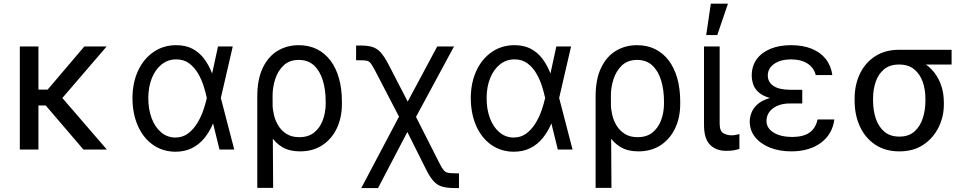

<svg xmlns="http://www.w3.org/2000/svg" viewBox="-20 -792 5119 1017"><path d="M183.6 -545.9V0H85V-545.9ZM544.9 -545.9 276.4 -233.4H150.4L134.8 -317.4H232.4L426.8 -545.9ZM421.9 0 218.8 -237.3 281.2 -306.6 545.9 0Z M908.2 11.7Q839.8 10.7 788.8 -25.9Q737.8 -62.5 710 -126.2Q682.1 -189.9 681.6 -272.5Q682.1 -355 711.7 -418Q741.2 -481 793.5 -516.8Q845.7 -552.7 913.1 -552.7Q963.4 -552.7 999.5 -533.7Q1035.6 -514.6 1061 -481Q1086.4 -447.3 1103.5 -403.3H1136.7L1149.4 -274.4L1220.7 0H1142.6L1075.2 -274.4Q1069.8 -300.3 1059.1 -334.7Q1048.3 -369.1 1029.8 -401.6Q1011.2 -434.1 982.7 -455.8Q954.1 -477.5 913.1 -477.5Q870.1 -477.5 836.7 -451.2Q803.2 -424.8 784.4 -378.4Q765.6 -332 765.6 -271.5Q765.6 -212.4 783.4 -165.3Q801.3 -118.2 833.5 -91.1Q865.7 -64 908.2 -63.5Q947.8 -63.5 976.6 -85.4Q1005.4 -107.4 1025.4 -140.6Q1045.4 -173.8 1057.4 -209.2Q1069.3 -244.6 1075.2 -271.5L1134.8 -545.9H1212.9L1149.4 -271.5L1136.7 -137.7H1108.4Q1089.8 -93.8 1062.3 -60.1Q1034.7 -26.4 996.6 -7.3Q958.5 11.7 908.2 11.7Z M1342.8 203.1V-280.3Q1342.8 -371.6 1371.6 -432.1Q1400.4 -492.7 1450.2 -522.7Q1500 -552.7 1562.5 -552.7Q1616.2 -552.7 1658.7 -531.5Q1701.2 -510.3 1730.7 -470.9Q1760.3 -431.6 1775.6 -376.7Q1791 -321.8 1791 -253.9V-244.1Q1791.5 -170.4 1764.4 -113Q1737.3 -55.7 1687.5 -22.9Q1637.7 9.8 1569.3 9.8Q1514.2 9.8 1476.3 -12.2Q1438.5 -34.2 1412.8 -74.7Q1387.2 -115.2 1368.2 -170.9L1423.8 -240.2Q1423.8 -214.8 1430.7 -184.6Q1437.5 -154.3 1453.9 -127.2Q1470.2 -100.1 1497.6 -82.8Q1524.9 -65.4 1565.4 -65.4Q1613.3 -65.4 1644 -90.1Q1674.8 -114.7 1689.9 -155.5Q1705.1 -196.3 1705.1 -244.1V-253.9Q1705.1 -316.9 1689.7 -366.7Q1674.3 -416.5 1643.1 -445.6Q1611.8 -474.6 1562.5 -474.6Q1513.2 -474.6 1482.4 -445.6Q1451.7 -416.5 1437.5 -372.1Q1423.3 -327.6 1423.8 -281.2L1426.8 203.1Z M1893.6 204.1 2119.1 -222.7H2158.2L2308.6 74.2Q2320.8 98.6 2330.3 109.6Q2339.8 120.6 2353.3 123.3Q2366.7 126 2390.6 126H2411.1V204.1H2390.6Q2350.1 204.1 2324 197Q2297.9 189.9 2278.6 169.7Q2259.3 149.4 2239.3 110.4L2137.7 -92.8L1982.4 204.1ZM2106.4 -149.4 1968.8 -414.1Q1954.1 -442.4 1945.1 -454.8Q1936 -467.3 1923.8 -470.2Q1911.6 -473.1 1886.7 -472.7H1866.2V-550.8H1886.7Q1927.2 -551.3 1952.6 -543.2Q1978 -535.2 1997.3 -513.4Q2016.6 -491.7 2038.1 -450.2L2139.6 -253.9L2295.9 -545.9H2384.8L2170.9 -149.4Z M2700.2 11.7Q2631.8 10.7 2580.8 -25.9Q2529.8 -62.5 2502 -126.2Q2474.1 -189.9 2473.6 -272.5Q2474.1 -355 2503.7 -418Q2533.2 -481 2585.4 -516.8Q2637.7 -552.7 2705.1 -552.7Q2755.4 -552.7 2791.5 -533.7Q2827.6 -514.6 2853 -481Q2878.4 -447.3 2895.5 -403.3H2928.7L2941.4 -274.4L3012.7 0H2934.6L2867.2 -274.4Q2861.8 -300.3 2851.1 -334.7Q2840.3 -369.1 2821.8 -401.6Q2803.2 -434.1 2774.7 -455.8Q2746.1 -477.5 2705.1 -477.5Q2662.1 -477.5 2628.7 -451.2Q2595.2 -424.8 2576.4 -378.4Q2557.6 -332 2557.6 -271.5Q2557.6 -212.4 2575.4 -165.3Q2593.3 -118.2 2625.5 -91.1Q2657.7 -64 2700.2 -63.5Q2739.7 -63.5 2768.6 -85.4Q2797.4 -107.4 2817.4 -140.6Q2837.4 -173.8 2849.4 -209.2Q2861.3 -244.6 2867.2 -271.5L2926.8 -545.9H3004.9L2941.4 -271.5L2928.7 -137.7H2900.4Q2881.8 -93.8 2854.2 -60.1Q2826.7 -26.4 2788.6 -7.3Q2750.5 11.7 2700.2 11.7Z M3134.8 203.1V-280.3Q3134.8 -371.6 3163.6 -432.1Q3192.4 -492.7 3242.2 -522.7Q3292 -552.7 3354.5 -552.7Q3408.2 -552.7 3450.7 -531.5Q3493.2 -510.3 3522.7 -470.9Q3552.2 -431.6 3567.6 -376.7Q3583 -321.8 3583 -253.9V-244.1Q3583.5 -170.4 3556.4 -113Q3529.3 -55.7 3479.5 -22.9Q3429.7 9.8 3361.3 9.8Q3306.2 9.8 3268.3 -12.2Q3230.5 -34.2 3204.8 -74.7Q3179.2 -115.2 3160.2 -170.9L3215.8 -240.2Q3215.8 -214.8 3222.7 -184.6Q3229.5 -154.3 3245.8 -127.2Q3262.2 -100.1 3289.6 -82.8Q3316.9 -65.4 3357.4 -65.4Q3405.3 -65.4 3436 -90.1Q3466.8 -114.7 3481.9 -155.5Q3497.1 -196.3 3497.1 -244.1V-253.9Q3497.1 -316.9 3481.7 -366.7Q3466.3 -416.5 3435.1 -445.6Q3403.8 -474.6 3354.5 -474.6Q3305.2 -474.6 3274.4 -445.6Q3243.7 -416.5 3229.5 -372.1Q3215.3 -327.6 3215.8 -281.2L3218.8 203.1Z M3709 -545.9H3792V-134.8Q3792.5 -96.7 3812.5 -85.9Q3832.5 -75.2 3854.5 -75.2Q3865.7 -75.2 3878.4 -77.6Q3891.1 -80.1 3896.5 -82V-2.9Q3885.7 0.5 3868.4 3.9Q3851.1 7.3 3825.2 6.8Q3774.9 7.3 3741.7 -24.4Q3708.5 -56.2 3709 -134.8ZM3720.7 -606.4 3745.1 -772.5H3835.9L3779.3 -606.4Z M4156.2 -284.2H4229.5V-244.1H4165Q4126.5 -244.1 4098.4 -231.9Q4070.3 -219.7 4055.2 -199Q4040 -178.2 4040 -152.3Q4039.6 -113.8 4076.9 -90.3Q4114.3 -66.9 4175.8 -66.4Q4235.4 -66.9 4267.8 -89.6Q4300.3 -112.3 4310.5 -159.2H4399.4Q4394.5 -120.6 4376.7 -89.6Q4358.9 -58.6 4329.3 -36.4Q4299.8 -14.2 4260 -2.2Q4220.2 9.8 4171.9 9.8Q4108.4 9.8 4058.6 -10Q4008.8 -29.8 3980.2 -65.2Q3951.7 -100.6 3951.2 -147.5Q3951.2 -169.4 3959.7 -193.1Q3968.3 -216.8 3990.2 -237.5Q4012.2 -258.3 4052.5 -271.2Q4092.8 -284.2 4156.2 -284.2ZM4229.5 -261.7H4156.2Q4093.8 -261.7 4055.2 -273.7Q4016.6 -285.6 3996.3 -304.9Q3976.1 -324.2 3969 -347.2Q3961.9 -370.1 3961.9 -391.6Q3961.9 -442.4 3988 -478.3Q4014.2 -514.2 4061 -533.4Q4107.9 -552.7 4169.9 -552.7Q4232.4 -552.7 4279.1 -533.9Q4325.7 -515.1 4353.8 -479.7Q4381.8 -444.3 4388.7 -394.5H4300.8Q4292 -432.1 4258.5 -454.6Q4225.1 -477.1 4169.9 -477.5Q4113.8 -477.1 4080.3 -453.4Q4046.9 -429.7 4046.9 -391.6Q4046.9 -357.9 4076.2 -337.4Q4105.5 -316.9 4165 -316.4H4229.5Z M4506.8 -258.8V-269.5Q4506.8 -342.8 4534.9 -401.4Q4563 -460 4615.7 -494.1Q4668.5 -528.3 4742.2 -528.3Q4757.8 -526.9 4771 -517.6Q4784.2 -508.3 4800 -496.3Q4815.9 -484.4 4839.8 -474.6Q4883.3 -457 4914.6 -424.3Q4945.8 -391.6 4962.6 -347.2Q4979.5 -302.7 4979.5 -249V-238.3Q4979.5 -174.8 4951.7 -117.9Q4923.8 -61 4871.3 -25.6Q4818.8 9.8 4744.1 9.8Q4669.4 9.8 4616.2 -25.6Q4563 -61 4534.9 -121.8Q4506.8 -182.6 4506.8 -258.8ZM4604.5 -269.5V-258.8Q4604.5 -207.5 4618.9 -164.3Q4633.3 -121.1 4664.1 -94.7Q4694.8 -68.4 4744.1 -68.4Q4792.5 -68.4 4822.8 -94.7Q4853 -121.1 4867.4 -164.3Q4881.8 -207.5 4881.8 -258.8V-269.5Q4881.8 -318.4 4867.2 -359.4Q4852.5 -400.4 4822 -425.3Q4791.5 -450.2 4742.2 -450.2Q4693.8 -450.2 4663.3 -425.3Q4632.8 -400.4 4618.7 -359.4Q4604.5 -318.4 4604.5 -269.5ZM5020.5 -528.3V-450.2H4742.2V-528.3Z"/></svg>

Font: Inter V
Style: 
Weight: 400
Designer: Rasmus Andersson
Foundry: rsms
Version: Version 4.000;git-a3f224843